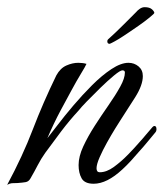

<svg xmlns="http://www.w3.org/2000/svg" viewBox="-50 -509 456 535"><path d="M-30 6Q13 -74 41.5 -148.5Q70 -223 107 -299Q118 -319 135 -326.5Q152 -334 168 -334Q181 -334 191 -331Q188 -324 175.5 -303.5Q163 -283 149 -257Q139 -239 119 -201.5Q99 -164 82 -124Q91 -135 110 -160Q129 -185 154 -214.5Q179 -244 206.5 -271.5Q234 -299 260.5 -316.5Q287 -334 308 -334Q324 -334 336 -324Q348 -314 348 -297Q348 -272 327 -238.5Q306 -205 285 -173Q281 -167 270.5 -150Q260 -133 248 -111.5Q236 -90 227.5 -70.5Q219 -51 219 -40Q219 -29 228 -29Q247 -29 267.5 -44Q288 -59 307 -78.5Q326 -98 337 -111Q348 -123 357 -134Q366 -145 375 -155Q378 -158 380 -158Q386 -158 386 -149Q386 -143 382 -139Q371 -126 360 -112.5Q349 -99 337 -86Q326 -73 314.5 -60.5Q303 -48 291 -37Q248 3 211 3Q186 3 177.5 -12Q169 -27 169 -49Q169 -73 182 -101Q195 -129 214 -158.5Q233 -188 252.5 -216Q272 -244 285 -267.5Q298 -291 298 -307Q298 -313 291 -313Q285 -313 267.5 -298.5Q250 -284 230 -264.5Q210 -245 192.5 -227Q175 -209 169 -201Q144 -174 120.5 -143Q97 -112 76 -83Q64 -66 55 -48.5Q46 -31 35 -12Q30 -3 21.5 -1.5Q13 0 -1 1Q-11 1 -17 1.5Q-23 2 -30 6ZM255 -387Q249 -387 249 -394Q249 -398 253 -401Q272 -418 295.5 -441.5Q319 -465 329 -475Q333 -480 339.5 -484.5Q346 -489 353 -489Q367 -489 373.5 -483Q380 -477 380 -473Q380 -471 366.5 -460Q353 -449 336.5 -437.5Q320 -426 311 -420Q305 -416 293 -408Q281 -400 270 -394Q259 -388 256 -387Z"/></svg>

Font: Birthstone
Style: Regular
Weight: 400
Designer: Robert E. Leuschke
Foundry: Robert E. Leuschke
Version: Version 1.013; ttfautohint (v1.8.3)